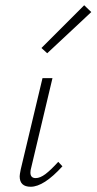

<svg xmlns="http://www.w3.org/2000/svg" viewBox="-20 -708 368 732"><path d="M55 -36Q55 -42 59 -62L142 -410H180L99 -69Q96 -59 96 -50Q96 -29 116 -29Q133 -29 153.5 -44.5Q174 -60 202 -91L218 -74Q147 4 97 4Q55 4 55 -36ZM138 -525 301 -688 328 -662 160 -505Z"/></svg>

Font: Ysabeau Light
Style: Italic
Weight: 300
Italic angle: -12°
Designer: Christian Thalmann (Catharsis Fonts)
Version: Version 0.003